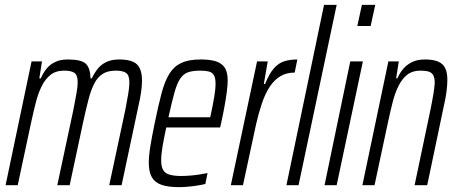

<svg xmlns="http://www.w3.org/2000/svg" viewBox="-20 -763 1878 791"><path d="M3 0 110 -510H153L142 -440H148Q157 -461 170.5 -478.5Q184 -496 206 -507Q228 -518 259 -518Q316 -518 334 -500Q352 -482 353 -440H358Q368 -461 382 -479Q396 -497 418 -507.5Q440 -518 471 -518Q523 -518 544 -498Q565 -478 565 -431Q565 -411 561.5 -385Q558 -359 550 -325L481 0H430L496 -309Q504 -350 508.5 -377.5Q513 -405 513 -423Q513 -453 499.5 -462.5Q486 -472 457 -472Q423 -472 402 -458Q381 -444 367.5 -417Q354 -390 344 -351Q334 -312 323 -262L267 0H216L282 -309Q290 -350 295 -378Q300 -406 300 -424Q300 -454 286.5 -463Q273 -472 244 -472Q210 -472 188 -454.5Q166 -437 151.5 -407.5Q137 -378 127.5 -340.5Q118 -303 109 -262L53 0Z M717 8Q673 8 645.5 -1.5Q618 -11 605.5 -33Q593 -55 593 -92Q593 -121 599.5 -161Q606 -201 617 -254Q632 -328 645.5 -378.5Q659 -429 678 -459.5Q697 -490 727.5 -504Q758 -518 807 -518Q848 -518 872 -509.5Q896 -501 907 -482.5Q918 -464 918 -432Q918 -413 914.5 -385.5Q911 -358 905 -325Q899 -292 891 -256L887 -238H665Q655 -192 649.5 -159Q644 -126 644 -102Q644 -77 652 -63Q660 -49 678.5 -43.5Q697 -38 726 -38Q742 -38 761.5 -39.5Q781 -41 800.5 -44Q820 -47 835 -50L826 -5Q814 -2 795.5 1Q777 4 756.5 6Q736 8 717 8ZM674 -280H846L851 -303Q857 -331 862.5 -363Q868 -395 868 -418Q868 -442 861 -453.5Q854 -465 840 -468.5Q826 -472 806 -472Q775 -472 755.5 -465.5Q736 -459 722.5 -439Q709 -419 698.5 -381Q688 -343 674 -280Z M931 0 1039 -510H1083L1067 -417H1072Q1089 -459 1108 -481Q1127 -503 1151 -510.5Q1175 -518 1205 -518L1194 -464Q1160 -464 1135 -449Q1110 -434 1091.5 -406Q1073 -378 1059.5 -338.5Q1046 -299 1035 -251L981 0Z M1160 0 1315 -743H1367L1210 0Z M1452 -656 1471 -743H1526L1507 -656ZM1317 0 1423 -510H1475L1367 0Z M1473 0 1580 -510H1623L1612 -440H1617Q1626 -461 1640.5 -478.5Q1655 -496 1677 -507Q1699 -518 1731 -518Q1764 -518 1784.5 -509.5Q1805 -501 1814 -482.5Q1823 -464 1823 -434Q1823 -413 1819.5 -385.5Q1816 -358 1808 -324L1740 0H1688L1753 -309Q1761 -348 1765.5 -375.5Q1770 -403 1771 -421Q1771 -442 1765 -453Q1759 -464 1746 -468Q1733 -472 1711 -472Q1679 -472 1657.5 -455Q1636 -438 1621.5 -408.5Q1607 -379 1597.5 -341.5Q1588 -304 1579 -262L1523 0Z"/></svg>

Font: Saira ExtraCondensed Light
Style: Italic
Weight: 300
Width: 2
Italic angle: -12°
Designer: Hector Gatti with collaboration of the Omnibus-Type team
Foundry: Omnibus-Type
Version: Version 1.101